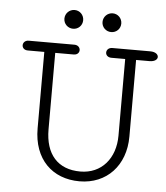

<svg xmlns="http://www.w3.org/2000/svg" viewBox="-52 -767 711 821"><g transform="rotate(5 303.5 -356.0)"><path d="M235.4 -719.7C212.9 -719.7 194.8 -701.7 194.8 -679.2C194.8 -656.7 212.9 -639.2 235.4 -639.2C257.8 -639.2 275.4 -656.7 275.4 -679.2C275.4 -701.7 257.8 -719.7 235.4 -719.7ZM398.9 -719.7C376.5 -719.7 358.4 -701.7 358.4 -679.2C358.4 -656.7 376.5 -639.2 398.9 -639.2C421.4 -639.2 439 -656.7 439 -679.2C439 -701.7 421.4 -719.7 398.9 -719.7ZM319.3 8.3C436 8.3 515.6 -76.7 515.6 -200.7V-529.8H573.2C595.7 -529.8 606.9 -540 606.9 -550.3C606.9 -561 595.7 -571.8 572.8 -571.8H410.2C393.6 -571.8 385.3 -561 385.3 -550.3C385.3 -540 393.6 -529.8 409.7 -529.8H468.8V-200.7C468.8 -103 410.2 -33.7 319.3 -33.7C222.2 -33.7 168.5 -95.2 168.5 -201.7V-529.8H247.6C263.7 -529.8 271.5 -540 271.5 -550.3C271.5 -561 263.2 -571.8 247.1 -571.8H51.3C35.2 -571.8 26.9 -561 26.9 -550.3C26.9 -540 34.7 -529.8 50.8 -529.8H121.6V-201.7C121.6 -69.3 202.6 8.3 319.3 8.3Z"/></g></svg>

Font: Cutive Mono
Style: Regular
Weight: 400
Monospace: yes
Designer: Vernon Adams
Foundry: Vernon Adams
Version: Version 1.002